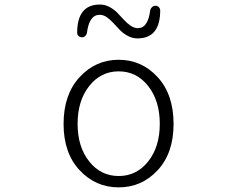

<svg xmlns="http://www.w3.org/2000/svg" viewBox="-20 -809 1040 842"><path d="M258.8 -265.6Q258.8 -394.5 329.1 -470.7Q399.4 -546.9 500.5 -546.9Q601.6 -546.9 671.4 -470.7Q741.2 -394.5 741.2 -265.6Q741.2 -137.7 671.4 -62.5Q601.6 12.7 500.5 12.7Q399.4 12.7 329.1 -62.5Q258.8 -137.7 258.8 -265.6ZM371.1 -101.1Q421.9 -37.1 500.5 -37.1Q579.1 -37.1 629.9 -101.1Q680.7 -165 680.7 -266.1Q680.7 -367.2 629.9 -431.6Q579.1 -496.1 500.5 -496.1Q421.9 -496.1 371.1 -431.6Q320.3 -367.2 320.3 -266.1Q320.3 -165 371.1 -101.1ZM583 -640.6Q560.5 -640.6 540.5 -651.4Q520.5 -662.1 505.9 -677.2Q491.2 -692.4 477.5 -707.5Q463.9 -722.7 448.7 -733.4Q433.6 -744.1 417 -744.1Q371.1 -744.1 361.3 -665Q359.4 -656.2 353 -650.4Q346.7 -644.5 337.9 -645.5Q329.1 -646.5 323.2 -652.3Q318.4 -658.2 318.4 -665Q318.4 -789.1 418 -789.1Q440.4 -789.1 460.4 -778.3Q480.5 -767.6 495.1 -752.4Q509.8 -737.3 523.4 -722.2Q537.1 -707 552.7 -696.3Q568.4 -685.5 585 -685.5Q628.9 -685.5 638.7 -763.7Q640.6 -772.5 647.5 -778.3Q654.3 -784.2 663.1 -783.7Q671.9 -783.2 677.7 -776.4Q682.6 -770.5 682.6 -763.7Q682.6 -640.6 583 -640.6Z"/></svg>

Font: Gen Jyuu Gothic L Monospace Light
Style: Regular
Weight: 300
Designer: [Source Han Sans]
Ryoko NISHIZUKA  (kana & ideographs); Paul D. Hunt (Latin, Greek & Cyrillic); Wenlong ZHANG  (bopomofo
Version: Version 1.002.20150607